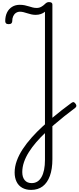

<svg xmlns="http://www.w3.org/2000/svg" viewBox="-20 -1166 760 1836"><path d="M277 650Q229 650 193 630Q157 610 138.5 572Q120 534 120 484Q120 428 140.5 371.5Q161 315 197.5 259.5Q234 204 283.5 148.5Q333 93 391 40Q434 0 479.5 -38.5Q525 -77 572 -113.5Q619 -150 663 -182Q677 -192 685.5 -189Q694 -186 704 -172Q712 -160 710 -150.5Q708 -141 697 -133Q646 -95 596.5 -55.5Q547 -16 501 23.5Q455 63 415 102Q367 147 326.5 194Q286 241 256 288.5Q226 336 209.5 384Q193 432 193 480Q193 529 216.5 557Q240 585 283 585Q344 585 377 527Q410 469 410 362V-1054Q394 -1040 371 -1032Q348 -1024 322 -1024Q299 -1024 279.5 -1028.5Q260 -1033 241.5 -1039Q223 -1045 205.5 -1049.5Q188 -1054 171 -1054Q150 -1054 133 -1043Q116 -1032 106.5 -1011.5Q97 -991 97 -963Q97 -951 89 -943Q81 -935 63 -935Q45 -935 37.5 -943Q30 -951 30 -963Q30 -1011 47 -1046Q64 -1081 95.5 -1100.5Q127 -1120 169 -1120Q195 -1120 216.5 -1115.5Q238 -1111 256.5 -1105Q275 -1099 293 -1094.5Q311 -1090 331 -1090Q355 -1090 374.5 -1101Q394 -1112 407 -1125Q419 -1137 428 -1141.5Q437 -1146 448 -1146Q464 -1146 472.5 -1140.5Q481 -1135 481 -1123V356Q481 450 457 516Q433 582 388 616Q343 650 277 650Z"/></svg>

Font: Playwrite BR Light
Style: Regular
Weight: 300
Version: Version 1.003